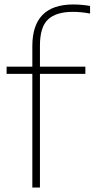

<svg xmlns="http://www.w3.org/2000/svg" viewBox="-20 -838 422 858"><path d="M124.5 0V-508H9.5V-540H124.5V-632Q124.5 -818 307.5 -818Q343.5 -818 382.5 -811.5V-777.5Q342 -785 305.5 -785Q231 -785 194.8 -751.2Q158.5 -717.5 158.5 -634.5V-540H361.5V-508H158.5V0Z"/></svg>

Font: Encode Sans SmExp Th
Style: Regular
Weight: 100
Width: 6
Designer: Multiple Designers
Foundry: Impallari Type
Version: Version 3.002; ttfautohint (v1.8.3) -l 8 -r 50 -G 200 -x 14 